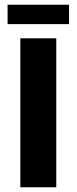

<svg xmlns="http://www.w3.org/2000/svg" viewBox="-20 -792 324 812"><path d="M218 -630V0H66V-630ZM272 -772V-690H12V-772Z"/></svg>

Font: Mukta Malar ExtraBold
Style: Regular
Weight: 800
Designer: Aadarsh Rajan, Girish Dalvi, Yashodeep Gholap
Foundry: Ek Type
Version: Version 2.538;PS 1.000;hotconv 16.6.51;makeotf.lib2.5.65220;